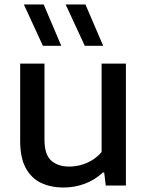

<svg xmlns="http://www.w3.org/2000/svg" viewBox="-20 -828 658 857"><path d="M264 9Q207 9 163.2 -11.8Q119.5 -32.5 94.8 -78.2Q70 -124 70 -199V-544H178.5V-205Q178.5 -137.5 208.8 -111Q239 -84.5 288.5 -84.5Q313.5 -84.5 339.8 -91.2Q366 -98 390.2 -112.5Q414.5 -127 433.5 -149.5V-544H542V0H452L445 -58H439Q404 -25 358.8 -8Q313.5 9 264 9ZM358.5 -623.5 273 -808H361.5L440.5 -623.5ZM171.5 -623.5 86.5 -808H175L253.5 -623.5Z"/></svg>

Font: Encode Sans SemiExpanded Medium
Style: Regular
Weight: 500
Width: 6
Designer: Multiple Designers
Foundry: Impallari Type
Version: Version 3.002